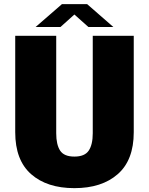

<svg xmlns="http://www.w3.org/2000/svg" viewBox="-20 -914 734 946"><path d="M639 -262.5Q639 -125 560.2 -56Q481.5 13 346.5 13Q211.5 13 133.2 -56Q55 -125 55 -262.5V-737.5H257V-257.5Q257 -201.5 276.2 -172Q295.5 -142.5 346.5 -142.5Q397.5 -142.5 417.2 -172Q437 -201.5 437 -257.5V-737.5H639ZM155.5 -781 285 -893.5H409.5L538.5 -781H415.5L346.5 -842.5L278 -781Z"/></svg>

Font: Epilogue Black
Style: Regular
Weight: 900
Designer: Tyler Finck
Foundry: Etcetera Type Co
Version: Version 2.111; ttfautohint (v1.8.3)